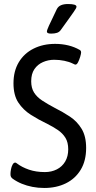

<svg xmlns="http://www.w3.org/2000/svg" viewBox="-20 -929 477 954"><path d="M200 5Q169 5 141 -0.5Q113 -6 88.5 -16Q64 -26 43 -41Q38 -45 35 -49.5Q32 -54 32 -64Q32 -74 34.5 -87.5Q37 -101 42.5 -111Q48 -121 55 -121Q59 -121 60.5 -119.5Q62 -118 64 -117Q89 -98 124 -86Q159 -74 203 -74Q236 -74 262.5 -87.5Q289 -101 304 -126.5Q319 -152 319 -187Q319 -222 305 -244.5Q291 -267 267.5 -283Q244 -299 216 -313Q172 -334 133.5 -358.5Q95 -383 71 -419.5Q47 -456 47 -515Q47 -576 73.5 -620Q100 -664 147 -687.5Q194 -711 254 -711Q288 -711 319 -703.5Q350 -696 376 -681Q381 -678 382 -674.5Q383 -671 383 -669Q383 -662 378.5 -647Q374 -632 368 -620Q362 -608 355 -608Q352 -608 348.5 -610Q345 -612 342 -613Q324 -622 299.5 -627Q275 -632 249 -632Q220 -632 193.5 -620.5Q167 -609 151 -585.5Q135 -562 135 -525Q135 -492 149 -469.5Q163 -447 189.5 -429.5Q216 -412 252 -393Q292 -373 327.5 -349.5Q363 -326 385.5 -289Q408 -252 408 -194Q408 -130 381 -85.5Q354 -41 307 -18Q260 5 200 5ZM234 -762Q223 -762 218 -764.5Q213 -767 213 -772Q213 -779 223 -801Q233 -823 262 -883Q269 -897 283 -903Q297 -909 318 -909Q360 -909 360 -896Q360 -892 357 -886.5Q354 -881 346 -869.5Q338 -858 323 -837Q308 -816 282 -780Q275 -770 263.5 -766Q252 -762 234 -762Z"/></svg>

Font: Asap Condensed VF Beta
Style: Regular
Weight: 400
Designer: Pablo Cosgaya
Foundry: Omnibus-Type
Version: Version 1.008